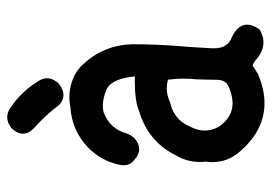

<svg xmlns="http://www.w3.org/2000/svg" viewBox="-132 -628 764 540"><g transform="rotate(-90 250.0 -358.0)"><path d="M190.4 -719.7Q204.1 -719.7 217.3 -710.4Q242.2 -693.4 260.7 -673.3Q272 -661.1 279.8 -650.1Q287.6 -639.2 292.5 -631.3Q299.8 -619.6 299.8 -607.4Q299.8 -591.3 285.6 -575.2Q268.1 -561.5 252.9 -561.5Q230.5 -561.5 214.4 -587.4Q189.5 -617.7 159.7 -644.5Q144 -659.2 144 -675.8Q144 -691.4 158.7 -707Q174.3 -719.7 190.4 -719.7ZM246.6 -544.9Q269 -544.9 290.5 -537.6Q319.8 -528.3 339.8 -505.4Q394.5 -446.3 395.5 -365.2Q395.5 -309.1 391.6 -254.4Q386.7 -194.8 384.3 -145Q384.3 -142.1 384.3 -140.1Q384.3 -138.2 384.3 -135.7Q384.3 -133.3 384.5 -129.9Q384.8 -126.5 385.5 -123.3Q386.2 -120.1 387 -117.2Q387.7 -114.3 388.9 -111.8Q390.1 -109.4 391.6 -106.9Q398.9 -94.2 414.1 -88.4Q429.2 -82 438.5 -72.3Q450.7 -60.5 450.7 -44.9Q450.7 -29.3 438 -11.2L437 -9.8L435.5 -8.8Q418 1 400.9 1Q373.5 1 348.6 -22.9L336.4 -29.8L312 -14.6Q268.6 3.9 230 3.9Q154.8 3.9 95.7 -63Q64 -98.1 64 -142.6Q64 -151.9 65.4 -161.1Q64.5 -169.9 64.5 -178.7Q64.5 -213.9 83 -245.1Q121.6 -323.7 208.5 -349.1Q235.4 -360.8 289.6 -360.8Q296.9 -360.8 305.2 -360.8Q298.3 -428.2 267.1 -440.9Q243.2 -450.7 223.1 -450.7Q213.4 -450.7 204.6 -448.7Q157.7 -431.2 145 -384.3Q140.6 -372.1 131.3 -361.8Q116.2 -348.6 101.1 -348.6Q84.5 -348.6 68.8 -363.3Q55.2 -374.5 55.2 -392.1Q55.2 -397.9 56.6 -404.3Q67.4 -455.1 105 -492.2Q152.8 -537.6 217.8 -542Q232.4 -544.9 246.6 -544.9ZM229.5 -85.9Q247.1 -85.9 267.1 -93.3Q287.6 -99.1 293 -114.3Q295.4 -119.6 295.4 -126.2Q295.4 -132.8 295.7 -137.9Q295.9 -143.1 295.9 -148.2Q295.9 -153.3 296.1 -158.2Q296.4 -163.1 296.4 -168Q296.9 -185.1 296.9 -187.5Q298.8 -205.1 298.8 -225.1Q298.8 -245.1 295.9 -267.6Q283.7 -271 271.5 -271Q252 -271 231 -261.2Q218.8 -258.3 211.7 -255.1Q204.6 -252 200.2 -249Q176.8 -234.9 165 -207.5Q152.8 -185.5 152.8 -164.6Q152.8 -143.6 164.1 -123.5Q190.9 -85.9 229.5 -85.9Z"/></g></svg>

Font: Bakudai
Style: Bold
Weight: 700
Version: Version 1.48